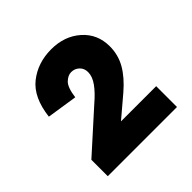

<svg xmlns="http://www.w3.org/2000/svg" viewBox="-101 -772 463 463"><g transform="rotate(-45 131.0 -540.5)"><path d="M104 -433 14 -440 115 -531Q135 -548 146.5 -564Q158 -580 158 -595Q158 -608 149.5 -616Q141 -624 129 -624Q118 -624 107.5 -614Q97 -604 93 -574L15 -586Q22 -645 55 -671Q88 -697 134 -697Q179 -697 209 -670.5Q239 -644 239 -602Q239 -573 225 -548.5Q211 -524 183 -500ZM14 -384V-440L43 -455H250V-384Z"/></g></svg>

Font: Radio Canada Big Medium
Style: Regular
Weight: 500
Designer: Étienne Aubert Bonn
Foundry: Coppers and Brasses
Version: Version 1.001